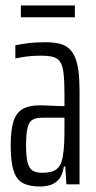

<svg xmlns="http://www.w3.org/2000/svg" viewBox="-20 -672 350 700"><path d="M126 8Q87 8 63.5 -4.5Q40 -17 29.5 -49.5Q19 -82 19 -141Q19 -197 29 -229Q39 -261 62.5 -274.5Q86 -288 124 -288Q134 -288 146 -287.5Q158 -287 170.5 -286.5Q183 -286 194.5 -285.5Q206 -285 215 -285V-331Q215 -376 212 -403Q209 -430 200.5 -444.5Q192 -459 175 -464Q158 -469 129 -469Q110 -469 92.5 -467.5Q75 -466 60.5 -463.5Q46 -461 36 -459V-507Q51 -510 79 -514Q107 -518 144 -518Q173 -518 194 -513.5Q215 -509 229.5 -497Q244 -485 253 -464.5Q262 -444 266 -413.5Q270 -383 270 -340V0H222L218 -65H213Q208 -33 194 -17.5Q180 -2 162 3Q144 8 126 8ZM136 -42Q151 -42 166 -45.5Q181 -49 192 -60.5Q203 -72 208 -96Q213 -124 214 -149Q215 -174 215 -205V-243H137Q114 -243 100.5 -236.5Q87 -230 81 -208Q75 -186 75 -143Q75 -104 80 -82Q85 -60 97.5 -51Q110 -42 136 -42ZM56 -609V-652H253V-609Z"/></svg>

Font: Saira UltraCondensed
Style: Regular
Weight: 400
Width: 1
Designer: Hector Gatti with collaboration of the Omnibus-Type team
Foundry: Omnibus-Type
Version: Version 1.101